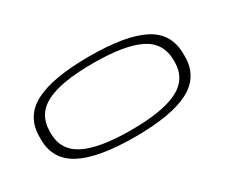

<svg xmlns="http://www.w3.org/2000/svg" viewBox="-59 -829 662 562"><g transform="rotate(-30 272.0 -548.0)"><path d="M269 -412Q392.5 -412 452.2 -443.5Q512 -475 512 -543V-551.5Q512 -621.5 452.2 -652.5Q392.5 -683.5 269 -683.5Q145.5 -683.5 85.5 -652.2Q25.5 -621 25.5 -551.5V-543Q25.5 -475 85.5 -443.5Q145.5 -412 269 -412ZM268.5 -435Q162 -435 110.8 -461Q59.5 -487 59.5 -544.5V-549.5Q59.5 -609 110.8 -634.8Q162 -660.5 268.5 -660.5Q375 -660.5 426.5 -634.8Q478 -609 478 -549.5V-544.5Q478 -487 426.5 -461Q375 -435 268.5 -435Z"/></g></svg>

Font: Anybody ExtraExpanded ExtraLight
Style: Regular
Weight: 250
Width: 8
Version: Version 1.113;gftools[0.9.25]